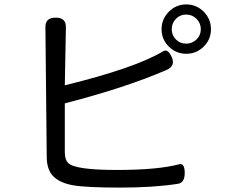

<svg xmlns="http://www.w3.org/2000/svg" viewBox="-20 -830 1040 871"><path d="M759 -697.5Q759 -670 778 -651Q797 -632 824.5 -632Q852 -632 871.5 -651Q891 -670 891 -697.5Q891 -725 871.5 -744.5Q852 -764 824.5 -764Q797 -764 778 -744.5Q759 -725 759 -697.5ZM904 -618.5Q871 -586 825 -586Q779 -586 746 -618.5Q713 -651 713 -697.5Q713 -744 746 -777Q779 -810 825 -810Q871 -810 904 -777Q937 -744 937 -697.5Q937 -651 904 -618.5ZM274 -443Q596 -522 721 -598Q742 -610 759.5 -570Q777 -530 734 -512Q552 -433 274 -361V-141Q274 -105 290 -90Q322 -59 509.5 -59Q697 -59 793 -85Q818 -91 818 -45.5Q818 0 786 4Q677 21 524 21Q371 21 311.5 10.5Q252 0 222 -30Q192 -60 192 -119L186 -708Q186 -750 232.5 -750Q279 -750 279 -708Z"/></svg>

Font: Raw Maruko Gothic CJK TC
Style: Regular
Weight: 400
Version: Version 1.001